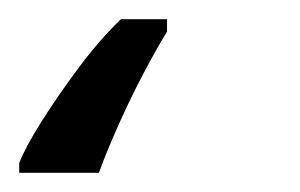

<svg xmlns="http://www.w3.org/2000/svg" viewBox="-72 40 313 200"><path d="M-52 220V210Q-46 194 -29 167Q-12 140 10 110.5Q32 81 54 60H102V73Q92 89 78 115.5Q64 142 51.5 170Q39 198 31 220Z"/></svg>

Font: Manna Sans
Style: Italic
Weight: 400
Italic angle: -12°
Designer: Monotype Design Team
Foundry: Monotype Imaging Inc.
Version: Version 2.001.1; ttfautohint (v1.8.2)